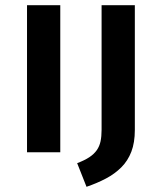

<svg xmlns="http://www.w3.org/2000/svg" viewBox="-20 -586 618 739"><path d="M84 0V-566H212V0ZM277 42Q306 31 324 19Q342 7 352.5 -8Q363 -23 367 -42Q371 -61 371 -86V-566H499V-86Q499 -37 485.5 -2Q472 33 447 58Q422 83 388 101Q354 119 313 133Z"/></svg>

Font: Qnwhxotralxmqkhsjrfbfhwcoqn
Style: Regular
Weight: 500
Designer: Carrois Corporate & Edenspiekermann
Foundry: Carrois Corporate GbR & Edenspiekermann AG
Version: Version 2.001